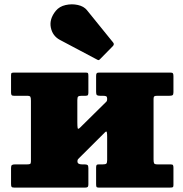

<svg xmlns="http://www.w3.org/2000/svg" viewBox="-20 -849 830 869"><path d="M675 -127.5Q675 -114.5 677.5 -109.8Q680 -105 693 -105H752Q760.5 -105 762.8 -101.8Q765 -98.5 765 -90V-11Q765 -3 761.5 -1.5Q758 0 749.5 0H426Q418 0 416.5 -3.8Q415 -7.5 415 -15.5V-90.5Q415 -99 417.2 -102Q419.5 -105 427.5 -105H445Q457 -105 461 -108.2Q465 -111.5 465 -124.5V-229.5Q465 -244 463.5 -250.5Q462 -257 455 -250L338.5 -134Q335 -131 332.8 -128Q330.5 -125 330.5 -118.5Q330.5 -105 351 -105H362.5Q372.5 -105 376.2 -102Q380 -99 380 -88V-15Q380 -6 377.2 -3Q374.5 0 366 0H44Q35 0 32.5 -3.2Q30 -6.5 30 -16V-89Q30 -99.5 34.2 -102.2Q38.5 -105 48 -105H103Q113 -105 116.5 -107.2Q120 -109.5 120 -119V-393Q120 -406 117.5 -410.8Q115 -415.5 102 -415.5H43Q35 -415.5 32.5 -418.8Q30 -422 30 -430.5V-509.5Q30 -518 33.8 -519.2Q37.5 -520.5 45.5 -520.5H369Q377 -520.5 378.5 -517Q380 -513.5 380 -505V-430Q380 -422 377.8 -418.8Q375.5 -415.5 367.5 -415.5H350Q338 -415.5 334 -412.2Q330 -409 330 -396V-296Q330 -276.5 331.5 -269.2Q333 -262 342.5 -271.5L460.5 -388Q463.5 -390.5 464.2 -394.2Q465 -398 465 -400Q465 -411.5 460.2 -413.5Q455.5 -415.5 444 -415.5H432.5Q422.5 -415.5 418.8 -418.5Q415 -421.5 415 -432.5V-505.5Q415 -514.5 417.8 -517.5Q420.5 -520.5 429 -520.5H751Q760 -520.5 762.5 -517.2Q765 -514 765 -504.5V-431.5Q765 -421 761 -418.2Q757 -415.5 747 -415.5H692Q682.5 -415.5 678.8 -413.2Q675 -411 675 -401.5ZM419 -579.5 251 -668.5Q217.5 -686.5 210 -724.8Q202.5 -763 232.5 -800Q249 -820 277 -826.2Q305 -832.5 332.2 -826.5Q359.5 -820.5 373.5 -803L490.5 -658.5Q499.5 -649.5 491 -640.5L434 -582.5Q430 -578 427.2 -577Q424.5 -576 419 -579.5Z"/></svg>

Font: Besley* Fatface
Style: Regular
Weight: 900
Designer: Owen Earl
Foundry: indestructible type*
Version: Version 3.000; ttfautohint (v1.8.3)